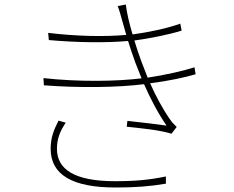

<svg xmlns="http://www.w3.org/2000/svg" viewBox="-20 -799 1040 853"><path d="M272 -254 240 -263C219 -222 205 -187 205 -138C205 -23 301 34 493 34C582 34 647 29 717 17V-15C644 0 583 6 491 6C310 6 233 -47 233 -138C233 -184 248 -218 272 -254ZM523 -707 541 -644C444 -635 316 -638 194 -653L197 -621C321 -610 451 -608 549 -617C559 -585 570 -551 582 -519L609 -451C496 -437 326 -435 173 -452L175 -420C332 -408 500 -410 620 -425C648 -361 682 -296 720 -241C686 -246 611 -255 546 -262L543 -236C608 -229 686 -222 742 -205L765 -235C754 -245 743 -257 735 -269C699 -321 671 -375 647 -429C728 -439 801 -455 849 -469L844 -500C798 -485 716 -466 636 -454L607 -529C598 -554 587 -585 577 -619C649 -629 729 -645 787 -663L781 -694C720 -672 641 -656 569 -646C555 -693 543 -742 539 -779L503 -772C510 -754 517 -729 523 -707Z"/></svg>

Font: Noto Sans CJK SC Thin
Style: Regular
Weight: 100
Designer: Ryoko NISHIZUKA 西塚涼子 (kana, bopomofo & ideographs); Paul D. Hunt (Latin, Greek & Cyrillic); Sandoll Communications 산돌커뮤니
Foundry: Adobe
Version: Version 2.004;hotconv 1.0.118;makeotfexe 2.5.65603